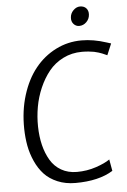

<svg xmlns="http://www.w3.org/2000/svg" viewBox="-62 -982 684 1034"><g transform="rotate(-5 280.0 -465.5)"><path d="M397.5 -833.5Q379.4 -833.5 367.2 -847.2Q355 -860.8 356.4 -881.3Q357.4 -904.3 374 -920.9Q390.6 -937.5 410.2 -937.5Q431.6 -937.5 443.6 -924.6Q455.6 -911.6 454.6 -891.1Q453.6 -867.2 436.8 -850.3Q419.9 -833.5 397.5 -833.5ZM303.7 7.3Q250 7.3 206.8 -11Q163.6 -29.3 135.7 -59.3Q107.9 -89.4 89.4 -130.6Q70.8 -171.9 62.7 -215.1Q54.7 -258.3 53.7 -306.2Q51.8 -404.3 78.1 -488.8Q104.5 -573.2 151.4 -631.3Q198.2 -689.5 263.2 -722.2Q328.1 -754.9 402.3 -754.9Q466.8 -754.9 535.2 -732.4L560.1 -724.6L534.2 -663.1Q532.7 -663.6 522.7 -668.2Q512.7 -672.9 507.1 -675Q501.5 -677.2 488.8 -681.4Q476.1 -685.5 464.6 -687.7Q453.1 -689.9 435.5 -691.7Q418 -693.4 399.4 -693.4Q344.2 -693.4 297.9 -670.2Q251.5 -647 220.5 -608.6Q189.5 -570.3 168 -520.8Q146.5 -471.2 137.2 -418.5Q127.9 -365.7 128.9 -313.5Q129.9 -258.8 141.1 -212.9Q152.3 -167 174.1 -130.1Q195.8 -93.3 232.4 -72.3Q269 -51.3 316.9 -51.3Q371.1 -51.3 420.4 -67.9Q469.7 -84.5 495.6 -103L506.8 -40.5Q430.2 7.3 303.7 7.3Z"/></g></svg>

Font: HaufeMerriweatherSansLt
Style: Italic
Weight: 300
Designer: Eben Sorkin ( eben@eyebytes.com )
Foundry: Eben Sorkin
Version: Version 1.56